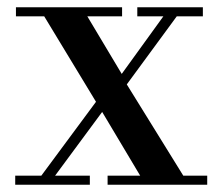

<svg xmlns="http://www.w3.org/2000/svg" viewBox="-20 -510 614 530"><path d="M24 -465V-490H317V-465H221L316 -306L431 -465H359V-490H540V-465H468L330 -277L486 -25H552V0H277V-25H367L262 -201L132 -25H228V0H22V-25H94L245 -229L102 -465Z"/></svg>

Font: Justus
Style: Oldstyle
Weight: 500
Version: Version 001.000